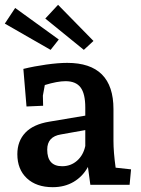

<svg xmlns="http://www.w3.org/2000/svg" viewBox="-27 -767 586 797"><path d="M45 -127Q45 -181 78 -216Q111 -251 178 -262L327 -287V-321Q327 -378 307.5 -404Q288 -430 245 -430Q211 -430 159 -414L151 -370L152 -328L83 -325L70 -481Q115 -492 165 -499Q215 -506 252 -506Q444 -506 444 -314V-182Q444 -136 453 -71L517 -64L511 0H348L338 -74Q316 -34 278.5 -12Q241 10 192 10Q124 10 84.5 -27Q45 -64 45 -127ZM231 -77Q267 -77 293 -100Q319 -123 327 -161V-227L226 -209Q169 -200 169 -146Q169 -77 231 -77ZM-7 -669 36 -734 217 -603 183 -560ZM161 -690 214 -747 361 -597 321 -560Z"/></svg>

Font: Andada Pro
Style: Bold
Weight: 700
Designer: Carolina Giovagnoli
Foundry: Huerta Tipografica
Version: Version 3.005; ttfautohint (v1.8.4)